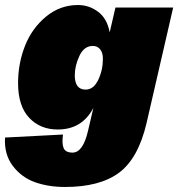

<svg xmlns="http://www.w3.org/2000/svg" viewBox="-51 -530 710 765"><path d="M409 -500H639L533 -40Q500 101 423.5 158Q347 215 208 215Q142 215 88.5 196Q35 177 0 131Q-35 85 -31 18L200 6Q195 42 202.5 60Q210 78 238 78Q280 78 300 -10L321 -100Q276 -14 179 -14Q109 -14 65 -61Q21 -108 21 -199Q21 -277 48.5 -347Q76 -417 132 -463.5Q188 -510 260 -510Q304 -510 340 -483Q376 -456 386 -401ZM290 -173Q322 -173 340.5 -212Q359 -251 359 -296Q359 -320 348 -333.5Q337 -347 319 -347Q284 -347 265.5 -307.5Q247 -268 247 -230Q247 -173 290 -173Z"/></svg>

Font: Elaine Sans Black
Style: Italic
Weight: 900
Italic angle: -13°
Designer: Wei Huang
Foundry: Wei Huang
Version: Version 2.001;December 24, 2019;FontCreator 12.0.0.2547 64-b